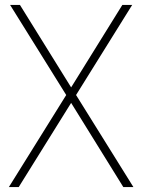

<svg xmlns="http://www.w3.org/2000/svg" viewBox="-20 -760 578 780"><path d="M16 0 249 -374 21 -740H61L269 -405L477 -740H517L289 -374L522 0H481L269 -342L56 0Z"/></svg>

Font: Encode Sans Condensed Condensed Thin
Style: Regular
Weight: 100
Width: 3
Designer: Multiple Designers
Foundry: Impallari Type
Version: Version 3.000; ttfautohint (v1.8.3) -l 8 -r 50 -G 200 -x 14 